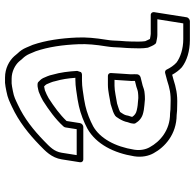

<svg xmlns="http://www.w3.org/2000/svg" viewBox="-26 -640 739 726"><g transform="rotate(-90 343.0 -277.5)"><path d="M432.7 -340.2C432.7 -340.2 437.4 -353.5 437.4 -354.5C437.4 -354.5 437.4 -354.6 437.4 -354.6C435.5 -387.6 431.5 -418.9 423.4 -446.6C420.3 -462.7 414.5 -473 410.4 -483.1C410.3 -483.3 410.2 -483.7 410 -483.9C405.5 -492.9 399.6 -496.8 396.2 -500.8C394.2 -503.2 390.7 -504.5 387.9 -504.5H379.9C378.7 -504.5 377.1 -504.2 376 -503.9C373 -503.2 362.2 -501.4 358.2 -499.9C350.6 -496.8 347 -495.2 340.4 -492.2C340.2 -492.1 339.9 -491.9 339.7 -491.9L324.4 -483.9C324.1 -483.7 323.5 -483.3 323.3 -483.2C289.9 -461.7 255.3 -437.3 227.4 -406.5C225.4 -404.3 224.1 -401.4 223.7 -399L217 -356.5L119 -356.5L127.9 -413C132.5 -441.9 149.5 -457.5 173 -480.3C213.6 -519.7 257.8 -555 309.3 -578.8C329.3 -588.1 338.1 -593.5 361.2 -597.8C373.4 -600.4 383.8 -601.9 390 -602.5H408.4C435.1 -602.5 459.5 -589.2 472.4 -575L483.2 -562.2C483.4 -562 483.6 -561.7 483.8 -561.6C491.5 -553.8 497.6 -544.8 501.9 -534.7L511.9 -511C528.2 -463 535.8 -409.8 538.3 -350.5C539.7 -316.4 536.7 -285.6 530.1 -244C526.3 -219.5 527.3 -215.1 525.8 -191.1C524.6 -179.6 524 -170.6 524 -166.2L523.3 -149.4C522.6 -130.3 521.7 -107.3 525.1 -88C525.3 -87 525.7 -85.8 526.1 -85.1C528.9 -79.4 532.7 -67.3 539.5 -59.2C541.1 -57.3 543.7 -56 545.8 -55.7C552.1 -54.6 563.9 -51.5 573.2 -51.5H632.7L617.1 46.5H557.6C520.4 46.5 488 35.2 469 20.9C458.7 11.6 449 -2.1 442.2 -16.6C440 -21.3 434.4 -23.5 429.1 -22L403 -15C402.8 -15 402.5 -14.9 402.4 -14.9C371.4 -5 352.8 0.1 312.5 -1.5C296.3 -1.5 285 -2.2 277.4 -3.4C276.8 -3.4 276 -3.5 275.6 -3.5C212.5 -3.5 169.8 -41.7 148.9 -80.3C140.5 -94.9 135.8 -115.7 139.5 -139C151 -211.8 182.7 -268.7 228.1 -294.3C250.7 -306.4 279.6 -317.9 305.9 -323.8L331.1 -328.7C357.8 -332.2 375.7 -336.5 400.3 -336.5H423.3C426.6 -336.5 430 -337.8 432.7 -340.2ZM225.5 -331.5C231.8 -331.5 238.9 -336.9 240 -344L248 -394.8C271.9 -420 302.4 -442.1 334 -462.5L348.3 -470C353.1 -472.2 358.9 -474.7 363.4 -476.5C363.4 -476.5 363.6 -476.6 363.7 -476.7C364.2 -476.8 373.3 -478.6 377.5 -479.5H379C382.6 -475.9 385.2 -473.5 386.9 -470.4C391.1 -459.9 396.6 -449 398.5 -438C398.6 -437.7 398.7 -437.2 398.8 -436.8C405.7 -413.5 409.3 -389.1 411.3 -361.5H404.3C376.6 -361.5 355.2 -356.5 331.3 -353.4C331.1 -353.4 330.8 -353.3 330.5 -353.3L304.5 -348.2C274.1 -341.4 244.3 -329.5 218.6 -315.7C160.6 -283 126.7 -215.9 114.5 -139C110 -110.2 115.7 -84.1 126.2 -65.7C149.3 -23.2 197.2 21 270.6 21.5C279.6 22.8 292.8 23.5 308 23.5C349.9 25.1 373.8 19.2 406.3 9L422.9 4.5C430 17.5 440.3 31.6 450.9 40.9C451 41 451.2 41.2 451.4 41.3C475.1 59.6 511.8 71.5 553.7 71.5H625.7C631 71.5 639 66.6 640.2 59L659.6 -64C660.5 -69.4 656.7 -76.5 649.1 -76.5H577.1C574.2 -76.5 565.6 -78.1 558.2 -79.5C556 -83.2 552.8 -91.1 549.8 -97.4C547.6 -111.6 548 -134.2 548.6 -152.5L549.3 -169.5C549.3 -169.6 549.3 -169.9 549.3 -170.1C549.2 -173.1 549.8 -180.6 551 -192.9C552.7 -219.9 551.4 -220.6 555.1 -244C561.8 -286.3 565.1 -319.3 563.6 -355.4C561 -416.2 553 -472.7 536 -522.6C535.9 -522.8 535.8 -523.1 535.7 -523.3L525.5 -547.3C520.1 -559.9 513.5 -569.8 503.4 -580.2L492.6 -593C475.7 -611.6 447 -627.5 412.4 -627.5H393.4C393.1 -627.5 392.7 -627.5 392.3 -627.5C383.5 -626.7 372.4 -624.9 360 -622.2C334.4 -617.5 320 -609.7 301.6 -601.2C245.8 -575.3 198.7 -537.5 156.7 -496.7C134.4 -475 109.1 -452.1 102.9 -413L92 -344C90.9 -337.2 95.7 -331.5 102.5 -331.5ZM418.8 -238.5H384.8C360.2 -238.5 332.4 -231 313.4 -228.4C312.7 -228.3 311.7 -228 311.1 -227.9L298.8 -224C288.7 -221.1 277.8 -217.6 267.9 -211C266.2 -209.8 264.6 -208.2 263.5 -206.6L257 -196.6C256.9 -196.4 256.7 -196.2 256.6 -196.1C250.5 -185.8 245.5 -175.5 243.5 -163.9C242.1 -159.3 241.1 -156.4 240 -153.4C239.8 -152.7 239.5 -151.6 239.4 -151L238 -142C237.6 -139.3 238.2 -136.4 239.3 -134.5C247.5 -120.6 260.2 -108.9 280.1 -104.7L289.8 -102.7C290 -102.7 290.2 -102.7 290.4 -102.6C298.3 -101.4 304.5 -100.7 307.7 -100.5C312.8 -99.7 319.3 -99.1 329.9 -98.5C330.1 -98.5 330.4 -98.5 330.6 -98.5C339.6 -98.5 346.6 -98.9 351 -99.5C362.7 -99.9 374.4 -104.2 382 -107.1L413.3 -114.9C420.5 -116.7 425.3 -124.1 424.7 -130C424.5 -132 424.6 -133.4 424.7 -134C424.8 -134.7 424.9 -135.6 424.9 -136.2L424.6 -152.7C425.7 -171.8 428.6 -208.8 429.4 -227.4C429.7 -233.9 424.5 -238.5 418.8 -238.5ZM403.5 -213.5C402.3 -194.2 400.2 -165 399.3 -149.8C399.3 -149.5 399.3 -149.1 399.3 -148.8L399.5 -136.3L378.6 -131.1C378.2 -131 377.3 -130.7 376.7 -130.5C370.5 -128 358.9 -124.5 353.7 -124.5C353.1 -124.5 352 -124.4 351.2 -124.3C350 -124 343.1 -123.5 334.9 -123.5C324.8 -124.1 316.8 -124.9 315.3 -125.3C314.7 -125.4 313.7 -125.5 312.9 -125.5C312.4 -125.5 305.4 -125.9 298.6 -127.3L288.9 -129.3C277 -131.7 269.7 -137.5 263.7 -146.3L264.2 -149.8C265.2 -152.5 266.6 -157 267.9 -161.2C268 -161.7 268.2 -162.4 268.3 -163C269.8 -172.3 271.5 -176.2 277.5 -185.4L282.2 -192.4C287.1 -195 296.3 -198.4 302.4 -200.1L314.2 -203.8C335.1 -206.9 361.6 -213.5 380.8 -213.5Z"/></g></svg>

Font: Tape
Style: Regular
Weight: 500
Foundry: Cannot Into Space Fonts
Version: Version 0.97